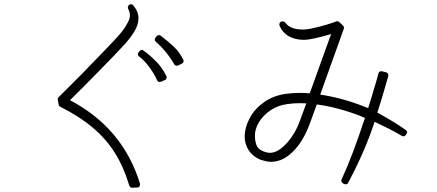

<svg xmlns="http://www.w3.org/2000/svg" viewBox="-20 -824 2040 897"><path d="M806 -517Q810 -517 812 -518L830 -527Q835 -529 837 -535Q839 -542 836 -546Q817 -582 793.5 -604.5Q770 -627 731 -657Q728 -660 723 -660Q717 -660 712 -655L707 -649Q703 -645 703 -639Q703 -634 708 -629Q736 -604 757 -578Q778 -552 794 -524Q798 -517 806 -517ZM727 -441Q730 -441 732 -442L750 -450Q755 -451 758 -458Q760 -463 757 -469Q737 -510 706.5 -540Q676 -570 650 -588Q647 -591 642 -591Q641 -591 641 -591Q641 -591 640 -591Q634 -589 631 -584L627 -579Q620 -568 630 -560Q653 -543 676 -512.5Q699 -482 714 -449Q717 -441 727 -441ZM598 53H599L621 52Q629 52 632 46Q635 39 634 34Q555 -225 307 -356Q331 -379 366.5 -415Q402 -451 441 -490.5Q480 -530 513.5 -565Q547 -600 566 -621Q593 -652 609.5 -680Q626 -708 627 -738Q627 -771 602 -799Q599 -804 592 -804Q586 -804 582 -800L581 -799Q575 -791 579 -782Q594 -754 580.5 -726Q567 -698 547 -673Q534 -657 509 -630.5Q484 -604 456 -575Q428 -546 403.5 -521Q379 -496 367 -483Q320 -436 287.5 -403.5Q255 -371 254 -370Q249 -365 250 -358L254 -335Q256 -328 262 -325Q350 -281 412.5 -228.5Q475 -176 516.5 -110Q558 -44 584 43Q587 53 598 53Z M1382 -342Q1390 -342 1397 -341.5Q1404 -341 1411 -341L1383 -265Q1372 -233 1356 -205.5Q1340 -178 1323 -159Q1280 -110 1241 -110Q1227 -110 1208 -118Q1184 -128 1177.5 -148Q1171 -168 1171 -188Q1170 -220 1189.5 -252.5Q1209 -285 1243.5 -308.5Q1278 -332 1324 -338Q1338 -340 1352.5 -341Q1367 -342 1382 -342ZM1595 37Q1604 37 1607 29Q1646 -44 1677 -115.5Q1708 -187 1730 -255Q1764 -239 1796 -223Q1828 -207 1858 -189Q1862 -187 1865 -187Q1866 -187 1867 -187.5Q1868 -188 1869 -188Q1874 -190 1877 -195L1880 -199Q1886 -210 1875 -217Q1849 -236 1817.5 -255Q1786 -274 1743 -298Q1761 -354 1774 -399.5Q1787 -445 1794 -469Q1795 -472 1793 -479Q1791 -484 1784 -486L1765 -491Q1764 -491 1763 -491Q1762 -491 1761 -491Q1750 -491 1748 -481Q1746 -474 1743.5 -464Q1741 -454 1737 -441Q1728 -411 1719 -380.5Q1710 -350 1700 -319Q1695 -321 1689.5 -323Q1684 -325 1679 -327Q1626 -348 1575 -361.5Q1524 -375 1476 -382L1586 -689Q1589 -698 1583 -704L1565 -721Q1561 -725 1556 -725Q1552 -725 1551 -724H1550L1548 -723Q1536 -718 1505 -708.5Q1474 -699 1436 -691Q1414 -686 1398 -686H1395Q1336 -686 1313 -718Q1308 -724 1301 -724Q1300 -724 1299 -724Q1298 -724 1297 -724L1295 -723Q1289 -722 1286 -715Q1284 -710 1286 -704Q1298 -675 1325 -657Q1357 -638 1398 -638Q1420 -638 1446 -644Q1466 -648 1486.5 -653.5Q1507 -659 1527 -665L1427 -388Q1416 -389 1404.5 -389.5Q1393 -390 1382 -390Q1366 -390 1350 -389Q1334 -388 1318 -386Q1258 -378 1214 -347Q1170 -316 1147 -273Q1124 -230 1123 -188Q1123 -150 1142.5 -121Q1162 -92 1196 -78Q1209 -74 1221.5 -71Q1234 -68 1246 -68Q1308 -68 1360 -128Q1380 -150 1397 -180Q1414 -210 1428 -248L1460 -336Q1554 -324 1662 -283Q1668 -280 1674 -277.5Q1680 -275 1685 -273Q1657 -188 1630 -116Q1603 -44 1576 14Q1573 20 1576 25Q1578 31 1583 33L1589 36Q1591 37 1595 37Z"/></svg>

Font: Kokoro
Style: Regular
Weight: 400
Version: Version 1.00